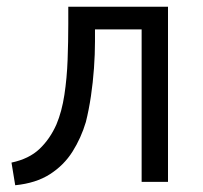

<svg xmlns="http://www.w3.org/2000/svg" viewBox="-20 -538 600 568"><path d="M25 10 14 -57Q66 -68 97 -97.5Q128 -127 147 -170Q163 -208 170.5 -257.5Q178 -307 180 -361Q182 -415 182 -467V-518H477V0H399V-451H261V-415Q261 -378 258 -336Q255 -294 249 -253.5Q243 -213 234 -177Q220 -130 194.5 -89.5Q169 -49 127.5 -22.5Q86 4 25 10Z"/></svg>

Font: Ubuntu Sans Mono
Style: Regular
Weight: 400
Monospace: yes
Designer: Dalton Maag Ltd
Foundry: Dalton Maag Ltd
Version: Version 1.006